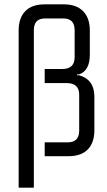

<svg xmlns="http://www.w3.org/2000/svg" viewBox="-20 -720 494 885"><path d="M136 -581V145H66V-580Q66 -637 96.5 -668.5Q127 -700 186 -700H274Q332 -700 363 -668.5Q394 -637 394 -580V-468Q394 -394 344 -377H335V-373H345Q415 -353 415 -274V-120Q415 -62 384.5 -31Q354 0 295 0H186V-64H293Q345 -64 345 -118V-283Q345 -337 288 -337H186V-402H267Q324 -402 324 -456V-581Q324 -635 272 -635H188Q136 -635 136 -581Z"/></svg>

Font: Strong
Style: Regular
Weight: 400
Designer: Roman Shchyukin (Gaslight Type Foundry)
Foundry: Cyreal (www.cyreal.org)
Version: Version 1.001